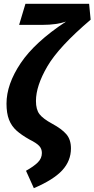

<svg xmlns="http://www.w3.org/2000/svg" viewBox="-20 -762 494 1004"><path d="M116 131Q157 108 178 87Q199 66 199 38Q199 16 185 1Q171 -14 135 -32Q92 -56 66 -79.5Q40 -103 27 -136.5Q14 -170 14 -220Q14 -321 88 -431.5Q162 -542 325 -649Q274 -632 204 -632H80L113 -742H446L454 -659Q288 -518 228 -415.5Q168 -313 168 -234Q168 -189 186.5 -165Q205 -141 253 -115Q303 -88 327 -60Q351 -32 351 14Q351 79 305.5 128.5Q260 178 157 222Z"/></svg>

Font: Fira Sans Condensed
Style: Bold Italic
Weight: 700
Width: 3
Italic angle: -8°
Designer: Carrois Corporate & Edenspiekermann AG
Foundry: Carrois Corporate GbR & Edenspiekermann AG
Version: Version 4.203